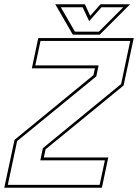

<svg xmlns="http://www.w3.org/2000/svg" viewBox="-42 -878 646 898"><path d="M-5.5 -13.5H424L448.5 -128H146.5L158.5 -185L524.5 -485L567 -686.5H147.5L123 -572H419L408.5 -521L38 -218ZM-22 0 26 -224 395 -526.5 402 -558.5H107L137 -700H583.5L536 -478L171 -179.5L163 -141.5H464.5L434.5 0ZM298.5 -716 216.5 -858H355L380 -804L428 -858H566.5L424.5 -716ZM308.5 -730H420.5L534.5 -844H432.5L375 -779L344.5 -844H242.5Z"/></svg>

Font: Tourney Thin Thin
Style: Italic
Weight: 250
Italic angle: -12°
Version: Version 1.015